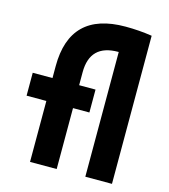

<svg xmlns="http://www.w3.org/2000/svg" viewBox="-111 -830 807 917"><g transform="rotate(15 293.0 -371.0)"><path d="M122.6 0V-473.6Q122.6 -742.2 396.5 -742.2Q463.9 -742.2 526.9 -732.4L514.2 -609.9Q476.9 -613.8 448.4 -615.2Q419.9 -616.7 393.6 -616.7Q254.4 -616.7 254.4 -478.5V0ZM24.9 -301.3V-414.6H335.4V-301.3ZM396 0V-732.4H527.8V0Z"/></g></svg>

Font: Cascadia Code
Style: Regular
Weight: 400
Monospace: yes
Designer: Aaron Bell
Foundry: Saja Typeworks
Version: Version 2106.017